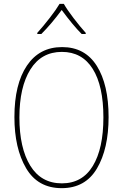

<svg xmlns="http://www.w3.org/2000/svg" viewBox="-20 -969 640 999"><path d="M55 -360Q55 -531 120 -627.5Q185 -724 303 -724Q422 -724 483.5 -626.5Q545 -529 545 -360Q545 -195 484.5 -92.5Q424 10 301 10Q177 10 116 -93.5Q55 -197 55 -360ZM518 -358Q518 -522 462.5 -610.5Q407 -699 302 -699Q195 -699 138 -607.5Q81 -516 81 -358Q81 -199 137.5 -107Q194 -15 302 -15Q408 -15 463 -105.5Q518 -196 518 -358ZM174 -798Q204 -831 238.5 -875.5Q273 -920 290 -949H312Q329 -919 363 -874.5Q397 -830 426 -798V-792H405Q360 -837 301 -917Q248 -845 195 -792H174Z"/></svg>

Font: Noto Sans Mono UI Thin
Style: Regular
Weight: 250
Monospace: yes
Designer: Monotype Design team
Foundry: Monotype Imaging Inc.
Version: Version 1.000